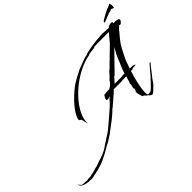

<svg xmlns="http://www.w3.org/2000/svg" viewBox="-586 -1126 1672 1672"><g transform="rotate(-45 249.5 -290.5)"><path d="M-289 195 -306 193H-309Q-313 195 -327.5 193Q-342 191 -347 190L-353 188H-354Q-356 188 -358 187.5Q-360 187 -362 186Q-369 184 -375 181Q-381 178 -386 175L-396 169Q-397 165 -402.5 158.5Q-408 152 -407 148L-403 146L-402 150Q-399 154 -396.5 158.5Q-394 163 -390 166Q-381 173 -367 173Q-353 173 -340 174Q-332 176 -326 176L-310 173L-308 174Q-305 172 -297 172.5Q-289 173 -288 171Q-286 173 -286 173Q-275 169 -262 167Q-249 165 -237 162Q-231 161 -225 158.5Q-219 156 -212 156Q-204 151 -191.5 149.5Q-179 148 -170 144Q-135 130 -105 121.5Q-75 113 -41 95Q-34 92 -19 82Q-4 72 10.5 61.5Q25 51 32 48Q55 32 67 25Q79 18 88 12Q97 6 112 -5.5Q127 -17 156 -42L267 -138Q283 -152 291.5 -162Q300 -172 308 -181.5Q316 -191 330 -203H328Q327 -203 327 -204Q327 -205 326 -205Q325 -205 321 -201Q317 -197 315 -197Q314 -197 305.5 -197.5Q297 -198 296 -197L289 -200Q289 -210 292 -220L309 -248Q311 -247 311 -246Q311 -245 312 -245Q314 -245 322.5 -246.5Q331 -248 340 -249Q349 -250 350 -250Q352 -250 360 -249.5Q368 -249 371 -249H372Q379 -254 385 -258Q391 -262 398 -266Q401 -268 404.5 -272Q408 -276 409 -277Q419 -286 422 -292.5Q425 -299 435 -309Q455 -326 467.5 -342.5Q480 -359 501 -375Q505 -378 518 -391Q531 -404 544 -417Q557 -430 559 -430Q561 -433 575.5 -447.5Q590 -462 608.5 -479.5Q627 -497 641.5 -511.5Q656 -526 659 -529Q668 -540 676.5 -550Q685 -560 694 -571L723 -605H629Q607 -605 585 -605Q563 -605 546 -604Q538 -598 517 -595.5Q496 -593 477.5 -590.5Q459 -588 455 -583Q397 -573 337 -544Q277 -515 222 -473Q167 -431 123.5 -381Q80 -331 54.5 -278.5Q29 -226 29 -177Q29 -169 27 -176.5Q25 -184 22.5 -197.5Q20 -211 17 -223Q14 -235 12 -235L0 -242Q-4 -246 -4 -253Q-4 -260 -1 -268Q2 -276 5 -283Q22 -320 52.5 -357.5Q83 -395 120.5 -429.5Q158 -464 194 -490Q211 -501 228 -510Q245 -519 261 -529Q263 -530 274 -535.5Q285 -541 295.5 -546.5Q306 -552 307 -553Q317 -556 335 -563.5Q353 -571 374.5 -579Q396 -587 414 -593Q432 -599 442 -599H443Q450 -605 476.5 -611Q503 -617 535.5 -622Q568 -627 595.5 -629.5Q623 -632 631 -631L632 -632Q636 -634 643 -634Q651 -634 654 -633Q659 -634 662 -634.5Q665 -635 669 -635Q674 -635 678.5 -634.5Q683 -634 687 -633Q689 -634 693 -634Q699 -634 704.5 -632.5Q710 -631 714 -630Q719 -633 722 -633Q727 -633 735 -629Q737 -631 742 -631H748Q753 -636 757.5 -639Q762 -642 766 -643Q783 -648 792 -648Q810 -648 804 -631Q818 -631 832 -630.5Q846 -630 845 -628Q845 -628 856.5 -625.5Q868 -623 868 -612Q868 -607 863.5 -600Q859 -593 848 -583Q844 -580 839 -580Q833 -580 827 -583Q823 -579 819.5 -574.5Q816 -570 811 -569Q810 -567 803.5 -559.5Q797 -552 795 -551Q794 -547 784.5 -536.5Q775 -526 771 -521Q761 -509 744.5 -488.5Q728 -468 719 -454Q717 -451 715 -447Q713 -443 711 -440Q709 -438 703 -426.5Q697 -415 690 -401Q683 -387 677 -375.5Q671 -364 670 -362Q661 -346 649.5 -316.5Q638 -287 626 -251H642Q649 -251 656.5 -250.5Q664 -250 669 -249Q670 -249 670.5 -248Q671 -247 672 -247Q677 -247 683 -242Q689 -237 684 -237Q683 -237 683 -238Q683 -239 681 -239Q679 -239 674 -237.5Q669 -236 664 -236L662 -233Q661 -233 661 -234.5Q661 -236 659 -236Q658 -236 652.5 -235Q647 -234 642 -233L639 -228Q635 -228 628.5 -228.5Q622 -229 619 -229Q602 -176 588.5 -119Q575 -62 573 -19V-7Q573 11 576.5 16.5Q580 22 587 22Q610 22 625.5 8.5Q641 -5 660 -26Q665 -31 671 -36.5Q677 -42 681 -49Q687 -53 691 -59Q702 -68 715.5 -85Q729 -102 735 -109Q737 -111 746 -122Q755 -133 757 -134Q761 -138 767 -146Q773 -154 779 -160Q784 -165 790 -165.5Q796 -166 789 -158Q779 -146 763.5 -126.5Q748 -107 734.5 -89Q721 -71 715 -64Q714 -64 707 -54.5Q700 -45 693 -35Q686 -25 684 -21Q680 -14 664 2Q648 18 632 32.5Q616 47 610 48H606Q598 48 592 42.5Q586 37 583 37Q581 29 574 25.5Q567 22 562 18Q560 16 557.5 13Q555 10 553 7Q548 1 543.5 0.5Q539 0 536 -1.5Q533 -3 531 -12Q528 -28 523 -40Q518 -52 520 -70Q521 -74 522.5 -82Q524 -90 524 -93H525Q525 -86 523.5 -80Q522 -74 523 -66H524L523 -67Q525 -71 529 -86Q533 -101 533 -105Q532 -105 532 -106L531 -105Q531 -100 530 -98Q528 -102 528 -104Q527 -111 532 -128.5Q537 -146 536 -152L535 -159Q539 -165 542.5 -177.5Q546 -190 548 -197Q551 -208 554.5 -212Q558 -216 556 -225Q545 -225 534.5 -224.5Q524 -224 519 -224H518Q517 -224 516 -225Q515 -226 513 -226L512 -225Q511 -225 508 -223.5Q505 -222 503 -222H399Q392 -215 387 -208.5Q382 -202 374 -196L350 -176Q341 -169 332.5 -161Q324 -153 315 -145L301 -134L285 -119L274 -112L242 -82Q237 -77 231 -72.5Q225 -68 220 -63Q213 -57 195.5 -43Q178 -29 162 -18Q140 -2 119.5 14.5Q99 31 81 42Q56 58 44.5 65Q33 72 28 74Q23 76 19.5 77.5Q16 79 8 83.5Q0 88 -19 100Q-37 111 -56 121Q-75 131 -94 140Q-98 142 -108 147Q-118 152 -122 152L-141 161Q-145 162 -149.5 163Q-154 164 -159 166Q-166 168 -172.5 170Q-179 172 -186 174Q-192 175 -197.5 177.5Q-203 180 -209 179Q-212 181 -225 184Q-238 187 -243 187L-275 194Q-279 195 -282.5 194.5Q-286 194 -289 195ZM439 -250H531L532 -251Q533 -253 542 -253Q547 -253 552.5 -253Q558 -253 563 -252Q576 -292 591 -327Q593 -332 595 -335.5Q597 -339 599 -343Q604 -354 607.5 -364.5Q611 -375 615 -385Q624 -404 634 -424.5Q644 -445 654 -461L661 -475L665 -480Q662 -477 658.5 -474Q655 -471 652 -467L493 -304Q489 -301 483.5 -298.5Q478 -296 475 -291L470 -284L441 -252ZM753 -689Q753 -689 752.5 -690Q752 -691 752 -692Q752 -696 758 -702Q763 -708 771 -712.5Q779 -717 786 -721Q809 -734 831 -745.5Q853 -757 878 -765Q881 -767 884.5 -768.5Q888 -770 892 -771Q892 -774 896 -776Q901 -776 902.5 -770Q904 -764 905 -762Q906 -758 906 -754Q906 -750 906 -746Q906 -739 905.5 -734.5Q905 -730 905 -730Q906 -730 904.5 -726Q903 -722 900 -723Q893 -724 887 -728Q881 -732 874 -731Q870 -730 867 -728Q864 -726 860 -725Q856 -723 850.5 -723Q845 -723 840 -721Q835 -719 831 -716Q827 -713 820 -714Q818 -714 818 -710Q814 -712 803 -706.5Q792 -701 788 -699Q788 -698 786 -698H785Q780 -698 775 -695Q770 -692 765 -690Q763 -689 760.5 -689.5Q758 -690 756 -690Q756 -689 753 -689Z"/></g></svg>

Font: Cherish
Style: Regular
Weight: 400
Designer: Robert E. Leuschke
Foundry: Robert E. Leuschke
Version: Version 1.005